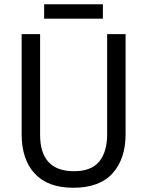

<svg xmlns="http://www.w3.org/2000/svg" viewBox="-20 -968 694 905"><path d="M572 -335Q572 -220 511 -151.5Q450 -83 325 -83Q206 -83 144 -149.5Q82 -216 82 -336V-807H169V-333Q169 -161 329 -161Q410 -161 447.5 -206.5Q485 -252 485 -334V-807H572ZM465 -948V-880H188V-948Z"/></svg>

Font: Noto Sans Telugu UI SemiCondensed
Style: Regular
Weight: 400
Width: 4
Designer: Jelle Bosma - Monotype Design Team
Foundry: Monotype Imaging Inc.
Version: Version 2.005; ttfautohint (v1.8.4.7-5d5b)